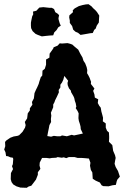

<svg xmlns="http://www.w3.org/2000/svg" viewBox="-24 -885 608 913"><path d="M103 8 73 7 54 1 39 -8 31 -19 27 -33 28 -62 38 -81 33 -95 37 -104 39 -129 37 -135 25 -137 14 -142 5 -143 2 -161 -4 -174 1 -190 0 -210 6 -217 25 -230 41 -236 59 -239 67 -242 83 -258 95 -278 98 -290 94 -305 105 -322 108 -346 118 -360V-370L130 -387L128 -400L137 -417L139 -433L140 -442L147 -458L153 -470L160 -486L163 -497L170 -518L177 -526L178 -549L189 -558L195 -577V-602L211 -611L212 -630L229 -654L231 -660L250 -668L260 -679L271 -678L297 -680L309 -677L320 -673L331 -663L348 -649L358 -629L368 -612L373 -596L381 -584L388 -566L391 -552L390 -537L396 -527L402 -515L409 -496L408 -486L425 -464L419 -453L425 -436L427 -421L443 -413L441 -395L448 -382L455 -373L458 -355L463 -337L466 -325L465 -308L479 -298V-278L485 -263L494 -255L495 -236V-226L494 -211L510 -195L512 -182L514 -168L523 -147L526 -134L523 -119L521 -106L526 -91L537 -72L546 -45L534 -31L531 -23L527 -6L511 -4L492 1L467 0L459 -4L451 -17L431 -26L417 -35L415 -65L408 -77L404 -97L406 -111L399 -131L378 -133L364 -134H345L331 -138H325H303L291 -133L279 -137L270 -135L250 -138L243 -135L223 -134L212 -132L197 -134H176L165 -112L164 -98L168 -82L156 -66V-54L147 -31L138 -19L125 -2L112 2ZM219 -235 232 -239 248 -237H263L271 -241L294 -237L317 -244L328 -241L347 -245L370 -250L360 -271L359 -283L356 -295L351 -310L349 -323L350 -346L345 -357L336 -371L339 -378L336 -394L332 -405L329 -419L325 -428L314 -447L313 -454L304 -465L298 -480L297 -491L300 -501L282 -524L277 -506L271 -493L263 -482V-469L255 -457L256 -446L247 -426L238 -408L235 -399L229 -388V-375L224 -363L218 -349L220 -335L218 -319L219 -305L211 -290L208 -274L204 -255L201 -238ZM359 -719 347 -729 335 -734 324 -744 319 -761 308 -776V-787L305 -802L306 -812L323 -827L322 -836L331 -845L351 -856L369 -861L384 -864L397 -865L411 -855L419 -846L429 -837L437 -828L448 -811L447 -797L446 -778L436 -763L431 -749L424 -743L417 -728L405 -727L394 -725L377 -722ZM175 -712 156 -719 145 -724 131 -737 124 -751 123 -763V-777L125 -788L129 -807L134 -817L133 -830L149 -834L163 -849L182 -851L210 -848H222L233 -842L239 -827L250 -820L257 -813L254 -798L255 -791L260 -774L265 -763L253 -755L245 -742L234 -731L229 -717L212 -716L192 -714Z"/></svg>

Font: Winky Rough Medium
Style: Regular
Weight: 500
Designer: Simon Atzbach
Foundry: typofactur
Version: Version 1.206; ttfautohint (v1.8.4.7-5d5b)